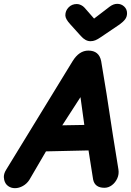

<svg xmlns="http://www.w3.org/2000/svg" viewBox="-58 -980 685 1002"><path d="M-36 -41Q-31 -20 -15.5 -9Q0 2 20 2Q41 2 61.5 -9.5Q82 -21 95 -41L182 -190L404 -195L428 -43Q437 0 487 0Q508 0 526 -13.5Q544 -27 554 -49Q564 -71 560 -96L531 -276L498 -491L470 -661Q459 -716 403 -716Q355 -716 321 -661L-26 -94Q-38 -75 -38 -56Q-38 -51 -36 -41ZM267 -326 362 -473 382 -328 267 -326ZM414 -765Q428 -765 440 -770Q452 -775 468 -786L567 -853Q586 -867 595.5 -880Q605 -893 605 -911Q605 -932 590 -946Q575 -960 554 -960Q534 -960 514 -945L433 -883L383 -940Q376 -948 365 -953.5Q354 -959 343 -959Q317 -959 300 -941.5Q283 -924 283 -900Q283 -881 309 -853L364 -792Q388 -765 414 -765Z"/></svg>

Font: Balsamiq Sans
Style: Bold Italic
Weight: 700
Italic angle: -12°
Designer: Michael Angeles
Foundry: Balsamiq SRL
Version: Version 1.020; ttfautohint (v1.8.4.7-5d5b);gftools[0.9.26]